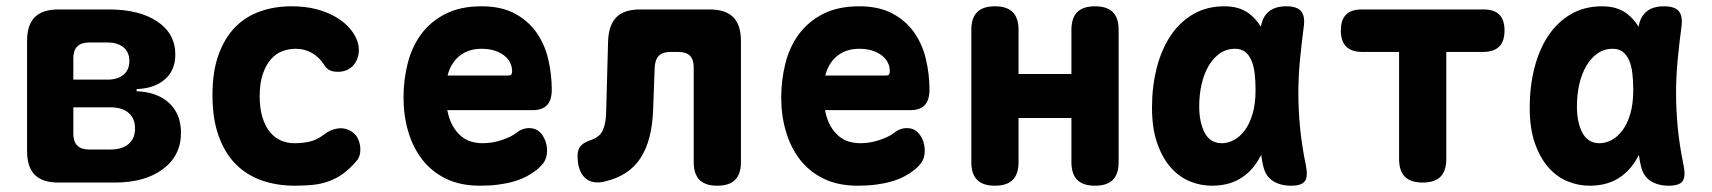

<svg xmlns="http://www.w3.org/2000/svg" viewBox="-20 -580 5440 610"><path d="M166 0Q115 0 90.5 -24.5Q66 -49 66 -100V-450Q66 -501 90.5 -525.5Q115 -550 166 -550H326Q423 -550 480 -511.5Q537 -473 537 -407Q537 -357 504 -328Q471 -299 414 -297V-290Q479 -288 517 -253Q555 -218 555 -158Q555 -86 498 -43Q441 0 344 0ZM213 -239V-155Q213 -130 225.5 -117.5Q238 -105 263 -105H331Q368 -105 388.5 -122.5Q409 -140 409 -172Q409 -204 388.5 -221.5Q368 -239 331 -239ZM263 -445Q238 -445 225.5 -432.5Q213 -420 213 -395V-327H321Q354 -327 372.5 -342.5Q391 -358 391 -386Q391 -414 372.5 -429.5Q354 -445 321 -445Z M655 -278Q655 -353 674.5 -406.5Q694 -460 727.5 -494Q761 -528 807 -544Q853 -560 906 -560Q951 -560 986.5 -550.5Q1022 -541 1048.5 -525Q1075 -509 1091.5 -489.5Q1108 -470 1115 -450Q1125 -421 1115.5 -394.5Q1106 -368 1081 -357Q1064 -350 1043 -352.5Q1022 -355 1011 -372Q995 -398 971.5 -411.5Q948 -425 919 -425Q898 -425 877.5 -417.5Q857 -410 841 -392Q825 -374 815 -345Q805 -316 805 -274Q805 -235 814 -206.5Q823 -178 838 -160Q853 -142 873 -133.5Q893 -125 915 -125Q943 -125 965.5 -130.5Q988 -136 1010 -153Q1030 -169 1054.5 -172Q1079 -175 1100 -160Q1110 -153 1116 -141.5Q1122 -130 1124 -117Q1126 -104 1123.5 -91Q1121 -78 1113 -69Q1091 -43 1069 -27.5Q1047 -12 1023 -3.5Q999 5 972.5 7.5Q946 10 917 10Q859 10 811 -7Q763 -24 728.5 -59Q694 -94 674.5 -148.5Q655 -203 655 -278Z M1661 -173Q1688 -173 1703 -151Q1718 -129 1718 -101Q1718 -85 1712 -71.5Q1706 -58 1686 -41Q1671 -29 1653 -19.5Q1635 -10 1612.5 -3.5Q1590 3 1563.5 6.5Q1537 10 1505 10Q1443 10 1397.5 -12Q1352 -34 1322 -72.5Q1292 -111 1277 -162Q1262 -213 1262 -270Q1262 -325 1275 -377.5Q1288 -430 1317.5 -470.5Q1347 -511 1394.5 -535.5Q1442 -560 1510 -560Q1572 -560 1614.5 -537.5Q1657 -515 1683.5 -478Q1710 -441 1721.5 -393Q1733 -345 1733 -295Q1733 -262 1718 -246Q1703 -230 1672 -230H1401Q1407 -200 1418.5 -180Q1430 -160 1445 -147.5Q1460 -135 1477.5 -130Q1495 -125 1513 -125Q1545 -125 1575.5 -135.5Q1606 -146 1619 -157Q1629 -165 1639.5 -169Q1650 -173 1661 -173ZM1402 -340H1595Q1601 -340 1604 -343Q1607 -346 1607 -354Q1607 -368 1601 -380.5Q1595 -393 1582.5 -403Q1570 -413 1552 -419Q1534 -425 1510 -425Q1488 -425 1470.5 -419Q1453 -413 1439.5 -402Q1426 -391 1416.5 -375.5Q1407 -360 1402 -340Z M1912 -450Q1914 -501 1938.5 -525.5Q1963 -550 2014 -550H2234Q2285 -550 2309.5 -525.5Q2334 -501 2334 -450V-65Q2334 -27 2315.5 -8.5Q2297 10 2259 10Q2221 10 2202.5 -8.5Q2184 -27 2184 -65V-365Q2184 -391 2172 -403Q2160 -415 2134 -415H2111Q2085 -415 2073 -402.5Q2061 -390 2060 -365L2055 -230Q2053 -181 2043 -143Q2033 -105 2014.5 -77Q1996 -49 1968.5 -31Q1941 -13 1904 -4Q1862 7 1838.5 -15Q1815 -37 1815 -85Q1815 -105 1825 -116.5Q1835 -128 1860 -136Q1873 -141 1882 -148.5Q1891 -156 1896 -168Q1901 -180 1903.5 -195.5Q1906 -211 1906 -230Z M2861 -173Q2888 -173 2903 -151Q2918 -129 2918 -101Q2918 -85 2912 -71.5Q2906 -58 2886 -41Q2871 -29 2853 -19.5Q2835 -10 2812.5 -3.5Q2790 3 2763.5 6.5Q2737 10 2705 10Q2643 10 2597.5 -12Q2552 -34 2522 -72.5Q2492 -111 2477 -162Q2462 -213 2462 -270Q2462 -325 2475 -377.5Q2488 -430 2517.5 -470.5Q2547 -511 2594.5 -535.5Q2642 -560 2710 -560Q2772 -560 2814.5 -537.5Q2857 -515 2883.5 -478Q2910 -441 2921.5 -393Q2933 -345 2933 -295Q2933 -262 2918 -246Q2903 -230 2872 -230H2601Q2607 -200 2618.5 -180Q2630 -160 2645 -147.5Q2660 -135 2677.5 -130Q2695 -125 2713 -125Q2745 -125 2775.5 -135.5Q2806 -146 2819 -157Q2829 -165 2839.5 -169Q2850 -173 2861 -173ZM2602 -340H2795Q2801 -340 2804 -343Q2807 -346 2807 -354Q2807 -368 2801 -380.5Q2795 -393 2782.5 -403Q2770 -413 2752 -419Q2734 -425 2710 -425Q2688 -425 2670.5 -419Q2653 -413 2639.5 -402Q2626 -391 2616.5 -375.5Q2607 -360 2602 -340Z M3141 10Q3103 10 3084.5 -8.5Q3066 -27 3066 -65V-485Q3066 -523 3084.5 -541.5Q3103 -560 3141 -560Q3179 -560 3197.5 -541.5Q3216 -523 3216 -485V-345H3384V-485Q3384 -523 3402.5 -541.5Q3421 -560 3459 -560Q3497 -560 3515.5 -541.5Q3534 -523 3534 -485V-65Q3534 -27 3515.5 -8.5Q3497 10 3459 10Q3421 10 3402.5 -8.5Q3384 -27 3384 -65V-205H3216V-65Q3216 -27 3197.5 -8.5Q3179 10 3141 10Z M3830 10Q3794 10 3760 -4Q3726 -18 3699.5 -48Q3673 -78 3656.5 -125Q3640 -172 3640 -238Q3640 -305 3655 -364Q3670 -423 3699 -466.5Q3728 -510 3771 -535Q3814 -560 3870 -560Q3917 -560 3947 -538Q3970 -521 3986 -495Q3991 -527 4012 -544Q4032 -560 4067 -560Q4101 -560 4114 -544Q4127 -528 4122 -494Q4115 -441 4110 -389Q4105 -337 4105 -283.5Q4105 -230 4110.5 -173.5Q4116 -117 4129 -54Q4136 -20 4126 -5Q4116 10 4082 10Q4047 10 4023.5 -5.5Q4000 -21 3993 -54Q3989 -71 3987 -88Q3982 -79 3978 -72Q3954 -32 3917.5 -11Q3881 10 3830 10ZM3862 -125Q3881 -125 3900 -135Q3919 -145 3934.5 -165.5Q3950 -186 3959.5 -218Q3969 -250 3969 -295Q3969 -324 3966 -348Q3963 -372 3955.5 -389Q3948 -406 3935.5 -415.5Q3923 -425 3904 -425Q3876 -425 3855 -410Q3834 -395 3819.5 -370Q3805 -345 3797.5 -312Q3790 -279 3790 -242Q3790 -191 3807.5 -158Q3825 -125 3862 -125Z M4425 -415H4308Q4274 -415 4257 -432Q4240 -449 4240 -483Q4240 -517 4256.5 -533.5Q4273 -550 4307 -550H4693Q4727 -550 4743.5 -533.5Q4760 -517 4760 -483Q4760 -449 4743 -432Q4726 -415 4692 -415H4575V-75Q4575 -37 4556.5 -18.5Q4538 0 4500 0Q4462 0 4443.5 -18.5Q4425 -37 4425 -75Z M5030 10Q4994 10 4960 -4Q4926 -18 4899.5 -48Q4873 -78 4856.5 -125Q4840 -172 4840 -238Q4840 -305 4855 -364Q4870 -423 4899 -466.5Q4928 -510 4971 -535Q5014 -560 5070 -560Q5117 -560 5147 -538Q5170 -521 5186 -495Q5191 -527 5212 -544Q5232 -560 5267 -560Q5301 -560 5314 -544Q5327 -528 5322 -494Q5315 -441 5310 -389Q5305 -337 5305 -283.5Q5305 -230 5310.5 -173.5Q5316 -117 5329 -54Q5336 -20 5326 -5Q5316 10 5282 10Q5247 10 5223.5 -5.5Q5200 -21 5193 -54Q5189 -71 5187 -88Q5182 -79 5178 -72Q5154 -32 5117.5 -11Q5081 10 5030 10ZM5062 -125Q5081 -125 5100 -135Q5119 -145 5134.5 -165.5Q5150 -186 5159.5 -218Q5169 -250 5169 -295Q5169 -324 5166 -348Q5163 -372 5155.5 -389Q5148 -406 5135.5 -415.5Q5123 -425 5104 -425Q5076 -425 5055 -410Q5034 -395 5019.5 -370Q5005 -345 4997.5 -312Q4990 -279 4990 -242Q4990 -191 5007.5 -158Q5025 -125 5062 -125Z"/></svg>

Font: Maple Mono NL ExtraBold
Style: Regular
Weight: 800
Monospace: yes
Designer: subframe7536
Version: Version 7.000